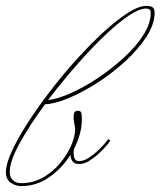

<svg xmlns="http://www.w3.org/2000/svg" viewBox="-59 -623 545 652"><path d="M13 9Q-6 9 -22.5 -2.5Q-39 -14 -39 -39Q-39 -65 -19.5 -108Q0 -151 34 -204Q68 -257 110.5 -312.5Q153 -368 199.5 -419.5Q246 -471 291 -512.5Q336 -554 374 -578.5Q412 -603 438 -603Q455 -603 460.5 -597Q466 -591 466 -580Q466 -541 438.5 -498.5Q411 -456 367 -415.5Q323 -375 272.5 -342.5Q222 -310 174.5 -290Q127 -270 94 -269Q43 -200 8.5 -138Q-26 -76 -26 -39Q-26 -23 -16 -12Q-6 -1 13 -1Q52 -1 85.5 -19.5Q119 -38 143.5 -67Q168 -96 182 -127.5Q196 -159 196 -184Q196 -190 193 -205.5Q190 -221 191.5 -234Q193 -247 206 -247Q216 -247 217.5 -238Q219 -229 219 -218Q219 -169 192 -117Q191 -111 191 -101.5Q191 -92 194.5 -84Q198 -76 210 -76Q225 -76 241.5 -86.5Q258 -97 273 -111Q288 -125 297.5 -136.5Q307 -148 308 -151L316 -145Q314 -142 303.5 -129.5Q293 -117 277.5 -102.5Q262 -88 244.5 -77Q227 -66 210 -66Q193 -66 187 -75.5Q181 -85 180 -97Q152 -52 108.5 -21.5Q65 9 13 9ZM135 -323Q119 -303 104 -283Q137 -287 182 -307Q227 -327 274 -358.5Q321 -390 362 -427.5Q403 -465 428 -504.5Q453 -544 453 -580Q453 -594 437 -594Q414 -594 379 -570.5Q344 -547 302 -507.5Q260 -468 217 -420Q174 -372 135 -323Z"/></svg>

Font: Kapakana Light
Style: Regular
Weight: 300
Designer: Kyosuke Nagai
Version: Version 1.000